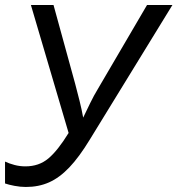

<svg xmlns="http://www.w3.org/2000/svg" viewBox="-20 -734 706 764"><path d="M83 10Q61 10 37.5 5.5Q14 1 0 -4V-91Q17 -83 38 -77.5Q59 -72 81 -72Q135 -72 172.5 -103.5Q210 -135 253 -205L103 -714H193L279 -401Q288 -367 296.5 -333Q305 -299 311 -266Q325 -295 339 -324Q353 -353 370 -381L565 -714H666L337 -178Q295 -109 256 -68Q217 -27 175.5 -8.5Q134 10 83 10Z"/></svg>

Font: Noto Sans IKEA
Style: Italic
Weight: 400
Italic angle: -12°
Designer: Monotype Design Team
Foundry: Monotype Imaging Inc.
Version: Version 2.001